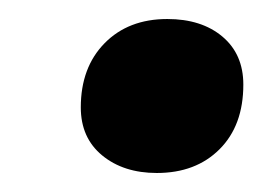

<svg xmlns="http://www.w3.org/2000/svg" viewBox="-20 -455 293 202"><path d="M145 -273Q110 -273 87.5 -291.5Q65 -310 65 -342Q65 -384 90 -409.5Q115 -435 156 -435Q192 -435 214 -416.5Q236 -398 236 -366Q236 -323 211 -298Q186 -273 145 -273Z"/></svg>

Font: Work Sans SemiBold
Style: Italic
Weight: 600
Italic angle: -13°
Designer: Wei Huang
Foundry: Wei Huang
Version: Version 2.012; ttfautohint (v1.8.3)